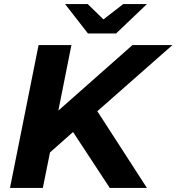

<svg xmlns="http://www.w3.org/2000/svg" viewBox="-20 -921 865 941"><path d="M549 -757 700 -901H584L487 -826L410 -901H299L411 -757ZM825 -700H629L266 -379L330 -700H169L29 0H190L225 -174L338 -274L518 0H700L457 -376Z"/></svg>

Font: AWKNG-Font
Style: Bold Italic
Weight: 700
Italic angle: -11.3°
Designer: Awakening Church
Foundry: Awakening Church
Version: Version 1.700;PS 001.700;hotconv 1.0.88;makeotf.lib2.5.64775